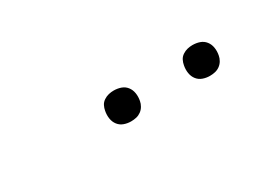

<svg xmlns="http://www.w3.org/2000/svg" viewBox="-7 -891 613 422"><g transform="rotate(-30 300.0 -680.0)"><path d="M456 -641Q447 -641 438.5 -644Q430 -647 424.5 -654Q419 -661 417.5 -670.5Q416 -680 418 -690Q419 -696 422 -702Q425 -708 431 -712Q437 -716 443.5 -717.5Q450 -719 456 -719Q466 -719 474.5 -716Q483 -713 488.5 -706Q494 -699 495.5 -689.5Q497 -680 495 -670Q494 -664 490.5 -658Q487 -652 481.5 -648Q476 -644 469.5 -642.5Q463 -641 456 -641ZM256 -641Q247 -641 238.5 -644Q230 -647 224.5 -654Q219 -661 217.5 -670.5Q216 -680 218 -690Q219 -696 222 -702Q225 -708 231 -712Q237 -716 243.5 -717.5Q250 -719 256 -719Q266 -719 274.5 -716Q283 -713 288.5 -706Q294 -699 295.5 -689.5Q297 -680 295 -670Q294 -664 290.5 -658Q287 -652 281.5 -648Q276 -644 269.5 -642.5Q263 -641 256 -641Z"/></g></svg>

Font: Iosevka Slab XLtEx
Style: Italic
Weight: 200
Width: 7
Italic angle: -9°
Monospace: yes
Designer: Belleve Invis
Foundry: Belleve Invis
Version: Version 11.1.0; ttfautohint (v1.8.3)